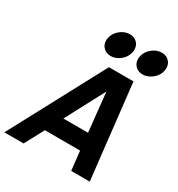

<svg xmlns="http://www.w3.org/2000/svg" viewBox="-265 -1056 1108 1194"><g transform="rotate(30 289.0 -459.5)"><path d="M559.1 0H425.8L410.6 -137.2H157.7L84 0H-54.2L306.6 -675.8H482.9ZM397.9 -257.8 368.7 -537.1 220.7 -257.8ZM509.8 -741.2Q473.1 -741.2 452.1 -767.6Q437.5 -785.6 437.5 -813Q437.5 -821.3 439.5 -830.1Q447.3 -867.2 479 -893.1Q510.7 -918.9 547.4 -918.9Q583.5 -918.9 604.5 -893.1Q619.1 -874.5 619.1 -848.6Q619.1 -839.4 617.2 -830.1Q609.9 -793.5 577.9 -767.3Q545.9 -741.2 509.8 -741.2ZM280.3 -741.2Q243.7 -741.2 222.7 -767.6Q208 -785.6 208 -813Q208 -821.3 210 -830.1Q217.8 -867.2 249.5 -893.1Q281.2 -918.9 317.9 -918.9Q354 -918.9 375 -893.1Q389.6 -874.5 389.6 -848.6Q389.6 -839.4 387.7 -830.1Q380.4 -793.5 348.4 -767.3Q316.4 -741.2 280.3 -741.2Z"/></g></svg>

Font: Cadman
Style: Bold Italic
Weight: 700
Italic angle: -12°
Designer: Paul James MIller
Foundry: High-Logic / Made with FontCreator
Version: Version 2.114;March 28, 2021;FontCreator 13.0.0.2683 64-bit